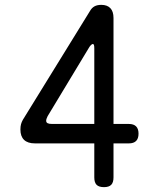

<svg xmlns="http://www.w3.org/2000/svg" viewBox="-20 -760 640 790"><path d="M368 -250V-561Q368 -571 366.5 -575Q365 -579 362 -579Q360 -579 356.5 -576.5Q353 -574 348 -567L176 -282Q173 -276 171.5 -271.5Q170 -267 170 -263Q170 -256 176 -253Q182 -250 194 -250ZM368 -30V-170H124Q94 -170 79 -184.5Q64 -199 64 -227Q64 -240 66.5 -249Q69 -258 74 -267L351 -716Q358 -728 369 -734Q380 -740 397 -740Q421 -740 434 -726.5Q447 -713 447 -686V-250H510Q530 -250 540 -240Q550 -230 550 -210Q550 -190 540 -180Q530 -170 510 -170H447V-30Q447 -9 437.5 0.5Q428 10 408 10Q387 10 377.5 0.5Q368 -9 368 -30Z"/></svg>

Font: Maple Mono Light
Style: Regular
Weight: 300
Monospace: yes
Designer: subframe7536
Version: Version 7.000